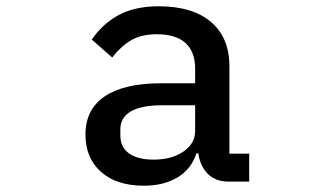

<svg xmlns="http://www.w3.org/2000/svg" viewBox="-20 -578 1040 611"><path d="M252 -150Q252 -230 313.5 -271.5Q375 -313 493 -313H601V-360Q601 -413 570.5 -441Q540 -469 479 -469Q430 -469 397.5 -450Q365 -431 337 -395L272 -452Q306 -502 357.5 -530Q409 -558 485 -558Q593 -558 651.5 -508Q710 -458 710 -368V-89H773V0H709Q666 0 641.5 -24.5Q617 -49 611 -90H605Q589 -40 545 -13.5Q501 13 438 13Q351 13 301.5 -31Q252 -75 252 -150ZM601 -161V-243H495Q430 -243 396.5 -223.5Q363 -204 363 -167V-147Q363 -109 391 -89.5Q419 -70 469 -70Q526 -70 563.5 -95.5Q601 -121 601 -161Z"/></svg>

Font: IBM Plex Sans JP Medium
Style: Regular
Weight: 500
Designer: Mike Abbink; Paul van der Laan; Pieter van Rosmalen; Wujin Sim; Yejin Wi; Jinhee Kim; Boomi Park; Yona Kim; Kichan Ma
Foundry: Sandoll Inc.
Version: Version 1.001